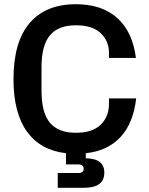

<svg xmlns="http://www.w3.org/2000/svg" viewBox="-20 -720 709 911"><path d="M254 101H350Q377 101 377 81Q377 60 350 60H293V7Q172 -7 108 -95.5Q44 -184 44 -345Q44 -521 120.5 -610.5Q197 -700 340 -700Q463 -700 536 -635Q609 -570 625 -445H497V-470Q497 -525 458 -562.5Q419 -600 340 -600Q256 -600 216.5 -552Q177 -504 177 -402V-288Q177 -186 216.5 -138Q256 -90 340 -90Q419 -90 458 -128.5Q497 -167 497 -226V-253H626Q613 -136 552 -70Q491 -4 387 7V31Q475 32 475 99Q475 171 379 171H254Z"/></svg>

Font: Mozilla Headline BETA SemiBold
Style: Regular
Weight: 600
Designer: Studio DRAMA
Foundry: Studio DRAMA
Version: Version 0.100